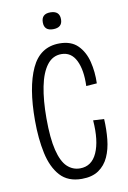

<svg xmlns="http://www.w3.org/2000/svg" viewBox="-93 -888 636 955"><g transform="rotate(-10 225.0 -410.5)"><path d="M242 11Q172 11 133 -32Q94 -75 78 -149Q62 -223 62 -315Q62 -482 106 -577Q150 -672 248 -672Q307 -672 340 -639Q373 -606 386 -554Q399 -502 397 -444L343 -440Q346 -521 322 -569.5Q298 -618 248 -618Q204 -618 175.5 -580.5Q147 -543 133.5 -475Q120 -407 120 -316Q120 -215 135 -154.5Q150 -94 177.5 -68Q205 -42 242 -42Q301 -42 328 -102Q355 -162 347 -266L402 -263Q405 -210 400 -160.5Q395 -111 377.5 -72.5Q360 -34 327 -11.5Q294 11 242 11ZM230 -747Q185 -747 185 -789Q185 -832 230 -832Q277 -832 277 -789Q277 -747 230 -747Z"/></g></svg>

Font: Bricolage Grotesque 10pt Condensed ExtraLight
Style: Regular
Weight: 200
Width: 3
Designer: Mathieu Triay
Foundry: Atelier Triay
Version: Version 1.000; ttfautohint (v1.8.4.7-5d5b);gftools[0.9.32]